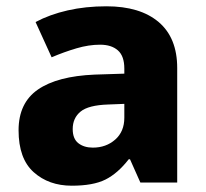

<svg xmlns="http://www.w3.org/2000/svg" viewBox="-20 -580 653 610"><path d="M318 -560Q425 -560 484 -510Q543 -460 543 -364V0H426L393 -74H389Q354 -29 315 -9.5Q276 10 208 10Q135 10 87 -33Q39 -76 39 -166Q39 -253 100.5 -295.5Q162 -338 281 -343L375 -346V-362Q375 -402 354.5 -420Q334 -438 298 -438Q262 -438 223 -426.5Q184 -415 144 -398L93 -510Q138 -534 195 -547Q252 -560 318 -560ZM324 -248Q261 -246 236 -225.5Q211 -205 211 -170Q211 -139 229 -125Q247 -111 275 -111Q317 -111 346 -136.5Q375 -162 375 -206V-250Z"/></svg>

Font: Noto Sans Gujarati ExtraBold
Style: Regular
Weight: 800
Designer: Jelle Bosma - Monotype Design Team, Universal Thirst
Foundry: Monotype Imaging Inc.
Version: Version 2.106; ttfautohint (v1.8.4.7-5d5b)